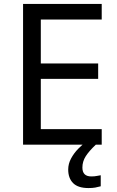

<svg xmlns="http://www.w3.org/2000/svg" viewBox="-20 -734 596 974"><path d="M496 0H97V-714H496V-635H187V-412H478V-334H187V-79H496ZM398 116Q398 161 443 161Q460 161 471.5 158.5Q483 156 491 155V211Q477 215 463 217.5Q449 220 429 220Q376 220 351 195Q326 170 326 126Q326 97 340.5 70Q355 43 376.5 21Q398 -1 418 -15L466 0Q432 32 415 58.5Q398 85 398 116Z"/></svg>

Font: Noto Sans Ugaritic
Style: Regular
Weight: 400
Designer: Monotype Design Team
Foundry: Monotype Imaging Inc.
Version: Version 2.001; ttfautohint (v1.8.4.7-5d5b)